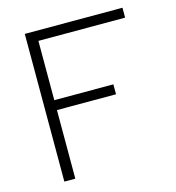

<svg xmlns="http://www.w3.org/2000/svg" viewBox="-105 -790 806 879"><g transform="rotate(-15 298.0 -350.0)"><path d="M92 0V-700H555V-653H144V-372H424V-325H144V0Z"/></g></svg>

Font: Red Hat Text Light
Style: Regular
Weight: 300
Designer: Pentagram, MCKL
Foundry: Pentagram, MCKL
Version: Version 1.023; ttfautohint (v1.8.3)